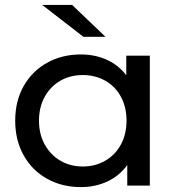

<svg xmlns="http://www.w3.org/2000/svg" viewBox="-20 -757 722 783"><path d="M591 -530H495V-450C473.7 -478 447 -499.2 415 -513.5C383 -527.8 348 -535 310 -535C258.7 -535 212.7 -523.7 172 -501C131.3 -478.3 99.5 -446.7 76.5 -406C53.5 -365.3 42 -318.3 42 -265C42 -211.7 53.5 -164.5 76.5 -123.5C99.5 -82.5 131.3 -50.7 172 -28C212.7 -5.3 258.7 6 310 6C349.3 6 385.3 -1.7 418 -17C450.7 -32.3 477.7 -54.7 499 -84V0H591ZM409 -101.5C381.7 -85.8 351.3 -78 318 -78C284 -78 253.5 -85.8 226.5 -101.5C199.5 -117.2 178.2 -139.2 162.5 -167.5C146.8 -195.8 139 -228.3 139 -265C139 -301.7 146.8 -334.2 162.5 -362.5C178.2 -390.8 199.5 -412.7 226.5 -428C253.5 -443.3 284 -451 318 -451C351.3 -451 381.7 -443.3 409 -428C436.3 -412.7 457.7 -390.8 473 -362.5C488.3 -334.2 496 -301.7 496 -265C496 -228.3 488.3 -195.8 473 -167.5C457.7 -139.2 436.3 -117.2 409 -101.5ZM152 -737 320 -607H410L274 -737Z"/></svg>

Font: ICO Headline
Style: Regular
Weight: 500
Designer: Julieta Ulanovsky
Foundry: Julieta Ulanovsky
Version: Version 7.200